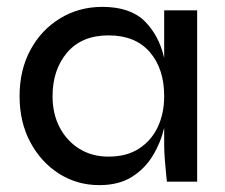

<svg xmlns="http://www.w3.org/2000/svg" viewBox="-20 -529 656 559"><path d="M269 10Q205 10 152.5 -23Q100 -56 68.5 -114.5Q37 -173 37 -249Q37 -325 68.5 -383.5Q100 -442 155 -475.5Q210 -509 278 -509Q359 -509 401 -467.5Q443 -426 458 -360V-499H554V0H466Q466 0 464 -18.5Q462 -37 460 -62.5Q458 -88 458 -109V-157Q448 -114 425 -76Q402 -38 364 -14Q326 10 269 10ZM296 -73Q349 -73 385 -96.5Q421 -120 439.5 -159.5Q458 -199 458 -249Q458 -329 416 -377.5Q374 -426 296 -426Q218 -426 175.5 -376Q133 -326 133 -249Q133 -197 154 -157.5Q175 -118 211.5 -95.5Q248 -73 296 -73Z"/></svg>

Font: Syne Medium
Style: Regular
Weight: 500
Designer: Lucas Descroix
Foundry: Bonjour Monde
Version: Version 2.200; ttfautohint (v1.8.4)